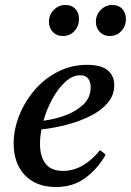

<svg xmlns="http://www.w3.org/2000/svg" viewBox="-20 -741 527 773"><path d="M440 -398Q440 -359 415 -328.5Q390 -298 347.5 -276Q305 -254 253 -240Q201 -226 147 -220Q141 -189 141 -162Q141 -112 163 -82.5Q185 -53 234 -53Q277 -53 315 -76Q353 -99 382 -136Q398 -127 405 -117Q371 -59 322 -23.5Q273 12 205 12Q126 12 80.5 -35.5Q35 -83 35 -163Q35 -219 57 -275Q79 -331 118.5 -377.5Q158 -424 212.5 -452Q267 -480 331 -480Q387 -480 413.5 -458Q440 -436 440 -398ZM155 -255Q202 -261 245.5 -277.5Q289 -294 317 -321.5Q345 -349 345 -389Q345 -411 335 -424.5Q325 -438 303 -438Q272 -438 243 -411.5Q214 -385 191 -343Q168 -301 155 -255ZM233 -596Q208 -596 192.5 -612.5Q177 -629 177 -653Q177 -681 196.5 -701Q216 -721 243 -721Q269 -721 283.5 -705Q298 -689 298 -664Q298 -636 279.5 -616Q261 -596 233 -596ZM422 -596Q397 -596 381.5 -612.5Q366 -629 366 -653Q366 -681 385.5 -701Q405 -721 432 -721Q458 -721 472.5 -705Q487 -689 487 -664Q487 -636 468.5 -616Q450 -596 422 -596Z"/></svg>

Font: Tiro Telugu
Style: Italic
Weight: 400
Italic angle: -11°
Designer: Telugu: John Hudson & Fiona Ross, assisted by Kaja Sojewska. Latin: John Hudson with Paul Hanslow, assisted by Kaja Soje
Foundry: Tiro Typeworks Ltd.
Version: Version 1.52